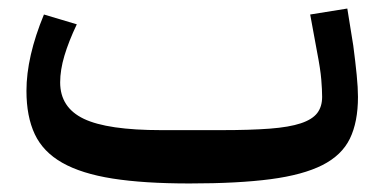

<svg xmlns="http://www.w3.org/2000/svg" viewBox="-20 -418 898 450"><path d="M424 12Q317 12 244 0.5Q171 -11 126 -36.5Q81 -62 61.5 -103.5Q42 -145 42 -205Q42 -285 83 -384L160 -361Q141 -321 131 -287.5Q121 -254 121 -225Q121 -166 176.5 -139.5Q232 -113 358 -113H498Q567 -113 612.5 -116.5Q658 -120 685 -129Q712 -138 723.5 -153Q735 -168 735 -191Q735 -207 733 -231.5Q731 -256 723 -297L707 -384L794 -398L808 -311Q813 -273 816 -242.5Q819 -212 819 -191Q819 -132 800 -93Q781 -54 735.5 -31Q690 -8 614 2Q538 12 424 12Z"/></svg>

Font: IBM Plex Arabic Medium
Style: Regular
Weight: 500
Designer: Mike Abbink, Paul van der Laan, Pieter van Rosmalen, Wael Morcos, Khajak Apelian
Foundry: Bold Monday
Version: Version 1.0